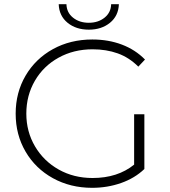

<svg xmlns="http://www.w3.org/2000/svg" viewBox="-20 -894 813 919"><path d="M622 -347H671V-85Q625 -41 559.5 -18Q494 5 421 5Q317 5 233.5 -41Q150 -87 102.5 -168Q55 -249 55 -350Q55 -451 102.5 -532Q150 -613 233.5 -659Q317 -705 422 -705Q499 -705 563.5 -680.5Q628 -656 674 -609L642 -575Q598 -619 543.5 -638.5Q489 -658 423 -658Q333 -658 260.5 -618Q188 -578 147 -507.5Q106 -437 106 -350Q106 -264 147.5 -193.5Q189 -123 261 -82.5Q333 -42 423 -42Q543 -42 622 -106ZM405 -752Q344 -752 303.5 -785Q263 -818 261 -874H298Q299 -834 329.5 -809.5Q360 -785 405 -785Q450 -785 480.5 -809.5Q511 -834 512 -874H549Q547 -818 506.5 -785Q466 -752 405 -752Z"/></svg>

Font: Hilab Light
Style: Regular
Weight: 300
Designer: Cristianderson Lima
Foundry: Cristianderson
Version: Version 1.0